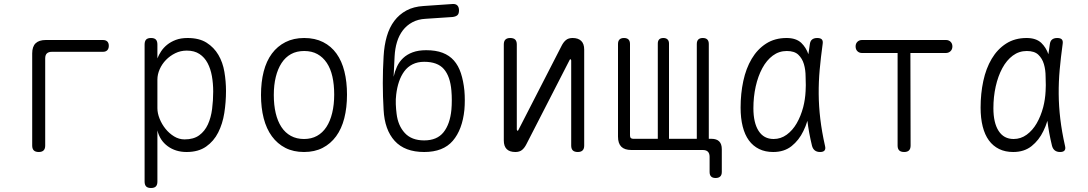

<svg xmlns="http://www.w3.org/2000/svg" viewBox="-20 -750 5440 960"><path d="M174 10Q157 10 149 2Q141 -6 141 -22V-483Q141 -517 158 -533.5Q175 -550 209 -550H494Q509 -550 516.5 -542.5Q524 -535 524 -521Q524 -507 516.5 -499Q509 -491 495 -491H240Q223 -491 214.5 -483Q206 -475 206 -458V-22Q206 -6 198 2Q190 10 174 10Z M735 -560Q752 -560 759.5 -552Q767 -544 767 -527V-458Q774 -476 786 -494Q798 -512 816 -526.5Q834 -541 859 -550.5Q884 -560 918 -560Q976 -560 1013 -536.5Q1050 -513 1072 -475.5Q1094 -438 1102 -390.5Q1110 -343 1110 -295Q1110 -239 1101.5 -185Q1093 -131 1071 -87.5Q1049 -44 1010.5 -17Q972 10 913 10Q858 10 818.5 -19Q779 -48 767 -98V158Q767 174 759.5 182Q752 190 735 190Q718 190 710.5 182Q703 174 703 158V-527Q703 -544 710.5 -552Q718 -560 735 -560ZM914 -497Q883 -497 856.5 -484Q830 -471 810 -450.5Q790 -430 778.5 -404Q767 -378 767 -352V-209Q767 -184 778 -156.5Q789 -129 807.5 -106Q826 -83 850.5 -68Q875 -53 903 -53Q948 -53 976 -73.5Q1004 -94 1019.5 -128Q1035 -162 1040.5 -205Q1046 -248 1046 -292Q1046 -333 1039.5 -369.5Q1033 -406 1018 -434.5Q1003 -463 977.5 -480Q952 -497 914 -497Z M1500 10Q1447 10 1407 -10.5Q1367 -31 1339.5 -68.5Q1312 -106 1298.5 -158.5Q1285 -211 1285 -275Q1285 -340 1298.5 -392.5Q1312 -445 1339.5 -482Q1367 -519 1407.5 -539.5Q1448 -560 1501 -560Q1555 -560 1595.5 -539.5Q1636 -519 1662.5 -482Q1689 -445 1702 -393Q1715 -341 1715 -277Q1715 -212 1701.5 -159Q1688 -106 1660.5 -68.5Q1633 -31 1593 -10.5Q1553 10 1500 10ZM1500 -55Q1537 -55 1565 -70.5Q1593 -86 1612 -115Q1631 -144 1641 -185.5Q1651 -227 1651 -277Q1651 -327 1642 -367Q1633 -407 1614 -435.5Q1595 -464 1567 -479.5Q1539 -495 1501 -495Q1463 -495 1435 -479.5Q1407 -464 1388 -435Q1369 -406 1359 -365.5Q1349 -325 1349 -275Q1349 -225 1358.5 -184.5Q1368 -144 1387 -115Q1406 -86 1434.5 -70.5Q1463 -55 1500 -55Z M2243 -665 2108 -656Q2070 -654 2041.5 -638.5Q2013 -623 1994 -598Q1975 -573 1965 -540Q1955 -507 1953 -468L1948 -366Q1954 -393 1965 -417Q1976 -441 1995.5 -459.5Q2015 -478 2043.5 -488.5Q2072 -499 2111 -499Q2159 -499 2193 -486Q2227 -473 2249.5 -447.5Q2272 -422 2284.5 -384Q2297 -346 2302 -297Q2304 -274 2304 -249Q2304 -224 2302 -201Q2292 -102 2244 -46Q2196 10 2101 10Q2004 10 1953.5 -45.5Q1903 -101 1898 -201Q1894 -268 1894 -334.5Q1894 -401 1898 -468Q1901 -523 1914 -568Q1927 -613 1951.5 -645.5Q1976 -678 2012 -697.5Q2048 -717 2098 -720L2243 -730Q2259 -731 2267 -722.5Q2275 -714 2275 -698Q2275 -681 2267 -674Q2259 -667 2243 -665ZM2101 -48Q2165 -48 2197.5 -88.5Q2230 -129 2237 -201Q2239 -224 2239 -249Q2239 -274 2237 -297Q2231 -368 2199.5 -404.5Q2168 -441 2101 -441Q2068 -441 2043 -428.5Q2018 -416 2001.5 -393.5Q1985 -371 1975 -341.5Q1965 -312 1961 -277Q1958 -254 1959 -229Q1960 -204 1963 -181Q1970 -122 2004 -85Q2038 -48 2101 -48Z M2499 -48V-528Q2499 -544 2507 -552Q2515 -560 2531 -560Q2548 -560 2556 -552Q2564 -544 2564 -528V-102Q2566 -96 2568 -96Q2570 -96 2570.5 -97.5Q2571 -99 2573 -102L2788 -521Q2797 -539 2809.5 -549.5Q2822 -560 2843 -560Q2871 -560 2886 -545.5Q2901 -531 2901 -502V-22Q2901 -6 2893 2Q2885 10 2869 10Q2852 10 2844 2Q2836 -6 2836 -22V-448Q2834 -454 2832 -454Q2830 -454 2829.5 -452.5Q2829 -451 2827 -448L2612 -29Q2603 -11 2590.5 -0.5Q2578 10 2557 10Q2528 10 2513.5 -4.5Q2499 -19 2499 -48Z M3558 140Q3543 140 3535.5 132.5Q3528 125 3528 110V34Q3528 17 3519.5 8.5Q3511 0 3494 0H3137Q3103 0 3086.5 -16.5Q3070 -33 3070 -67V-530Q3070 -545 3077.5 -552.5Q3085 -560 3100 -560Q3115 -560 3122.5 -552.5Q3130 -545 3130 -530V-73Q3130 -64 3134 -60Q3138 -56 3146 -56H3269V-532Q3269 -546 3276 -553Q3283 -560 3297 -560Q3310 -560 3317.5 -553Q3325 -546 3325 -532V-56H3464V-530Q3464 -545 3471.5 -552.5Q3479 -560 3494 -560Q3509 -560 3516.5 -552.5Q3524 -545 3524 -530V-56H3537Q3563 -56 3576 -43Q3589 -30 3589 -4V110Q3589 125 3581 132.5Q3573 140 3558 140Z M3846 10Q3806 10 3775.5 -5Q3745 -20 3724.5 -48Q3704 -76 3693.5 -117.5Q3683 -159 3683 -212Q3683 -282 3696.5 -345Q3710 -408 3738.5 -456Q3767 -504 3810.5 -532Q3854 -560 3913 -560Q3960 -560 3986 -536Q4010 -513 4022 -479Q4025 -503 4029 -528Q4031 -545 4040.5 -552.5Q4050 -560 4066 -560Q4083 -560 4089.5 -552.5Q4096 -545 4093 -528Q4084 -463 4078.5 -402Q4073 -341 4073.5 -280Q4074 -219 4081.5 -155.5Q4089 -92 4105 -21Q4109 -6 4103 2Q4097 10 4080.5 10Q4064 10 4054 2Q4044 -6 4040 -21Q4024 -87 4017 -146Q4009 -119 3997 -95Q3975 -49 3938 -19.5Q3901 10 3846 10ZM3848 -55Q3884 -55 3913.5 -76.5Q3943 -98 3963.5 -133.5Q3984 -169 3996 -214Q4006 -253 4008 -294Q4008 -309 4009 -324Q4009 -345 4008 -367Q4008 -401 3999.5 -429.5Q3991 -458 3971.5 -476.5Q3952 -495 3914 -495Q3875 -495 3844 -472Q3813 -449 3791.5 -409Q3770 -369 3758.5 -317.5Q3747 -266 3747 -209Q3747 -136 3773 -95.5Q3799 -55 3848 -55Z M4468 -485H4290Q4276 -485 4267 -494Q4258 -503 4258 -518Q4258 -532 4267 -541Q4276 -550 4290 -550H4710Q4724 -550 4733 -541Q4742 -532 4742 -518Q4742 -503 4732.5 -494Q4723 -485 4709 -485H4532L4533 -22Q4533 -6 4525 2Q4517 10 4501 10Q4484 10 4476 2Q4468 -6 4468 -22Z M5046 10Q5006 10 4975.5 -5Q4945 -20 4924.5 -48Q4904 -76 4893.5 -117.5Q4883 -159 4883 -212Q4883 -282 4896.5 -345Q4910 -408 4938.5 -456Q4967 -504 5010.5 -532Q5054 -560 5113 -560Q5160 -560 5186 -536Q5210 -513 5222 -479Q5225 -503 5229 -528Q5231 -545 5240.5 -552.5Q5250 -560 5266 -560Q5283 -560 5289.5 -552.5Q5296 -545 5293 -528Q5284 -463 5278.5 -402Q5273 -341 5273.5 -280Q5274 -219 5281.5 -155.5Q5289 -92 5305 -21Q5309 -6 5303 2Q5297 10 5280.5 10Q5264 10 5254 2Q5244 -6 5240 -21Q5224 -87 5217 -146Q5209 -119 5197 -95Q5175 -49 5138 -19.5Q5101 10 5046 10ZM5048 -55Q5084 -55 5113.5 -76.5Q5143 -98 5163.5 -133.5Q5184 -169 5196 -214Q5206 -253 5208 -294Q5208 -309 5209 -324Q5209 -345 5208 -367Q5208 -401 5199.5 -429.5Q5191 -458 5171.5 -476.5Q5152 -495 5114 -495Q5075 -495 5044 -472Q5013 -449 4991.5 -409Q4970 -369 4958.5 -317.5Q4947 -266 4947 -209Q4947 -136 4973 -95.5Q4999 -55 5048 -55Z"/></svg>

Font: Maple Mono ExtraLight
Style: Regular
Weight: 275
Monospace: yes
Designer: subframe7536
Version: Version 7.000